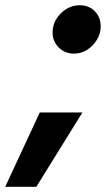

<svg xmlns="http://www.w3.org/2000/svg" viewBox="-120 -557 405 734"><path d="M163 -352Q128 -352 104.5 -375.5Q81 -399 81 -433Q81 -461 95.5 -484.5Q110 -508 133.5 -522.5Q157 -537 185 -537Q220 -537 242.5 -514Q265 -491 265 -456Q265 -429 250.5 -405Q236 -381 213 -366.5Q190 -352 163 -352ZM-100 157 32 -127H195L19 157Z"/></svg>

Font: Red Hat Display Black
Style: Italic
Weight: 900
Italic angle: -12°
Designer: Pentagram, MCKL
Foundry: Pentagram, MCKL
Version: Version 1.023; ttfautohint (v1.8.3)